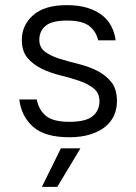

<svg xmlns="http://www.w3.org/2000/svg" viewBox="-20 -527 530 747"><path d="M250 7Q155 7 109 -33.5Q63 -74 55 -140H123Q131 -99 159 -76Q187 -53 250 -53Q314 -53 340.5 -75Q367 -97 367 -133Q367 -165 344.5 -183Q322 -201 288.5 -212.5Q255 -224 216 -233.5Q177 -243 143.5 -259Q110 -275 87.5 -301Q65 -327 65 -372Q65 -429 109 -468Q153 -507 240 -507Q286 -507 320 -496.5Q354 -486 377 -468Q400 -450 413 -425Q426 -400 430 -370H362Q354 -405 327 -426Q300 -447 240 -447Q182 -447 157.5 -426.5Q133 -406 133 -372Q133 -342 155.5 -325.5Q178 -309 211.5 -298.5Q245 -288 284 -278.5Q323 -269 356.5 -252.5Q390 -236 412.5 -208.5Q435 -181 435 -133Q435 -103 423.5 -77.5Q412 -52 389 -33.5Q366 -15 331 -4Q296 7 250 7ZM217 50H293L203 200H143Z"/></svg>

Font: PT Root UI
Style: Regular
Weight: 400
Designer: Vitaly Kuzmin
Foundry: ParaType Ltd.
Version: Version 2.001G